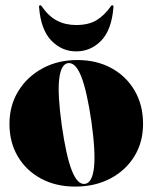

<svg xmlns="http://www.w3.org/2000/svg" viewBox="-20 -680 564 710"><path d="M266 -458Q337.5 -458 392.2 -428Q447 -398 478 -344.8Q509 -291.5 509 -222Q509 -154 476.8 -101.8Q444.5 -49.5 388 -19.8Q331.5 10 258 10Q186.5 10 131.8 -19.5Q77 -49 46 -101.2Q15 -153.5 15 -222Q15 -290 47.8 -343.2Q80.5 -396.5 137.2 -427.2Q194 -458 266 -458ZM294.5 0Q321 -4 327.5 -60Q334 -116 318 -231Q301 -346 280 -398.2Q259 -450.5 231 -446.5Q205 -442 198.8 -386.5Q192.5 -331 208.5 -216Q225 -101 246 -48.5Q267 4 294.5 0ZM261.5 -587.5Q308.5 -587.5 337.8 -605.8Q367 -624 390 -657Q392 -660.5 395 -660.5Q400.5 -660.5 399.5 -653.5Q393 -570 354.5 -530Q316 -490 261.5 -490Q208.5 -490 169.8 -530Q131 -570 124.5 -653.5Q123.5 -660.5 129 -660.5Q132 -660.5 134 -657Q159 -620.5 190.2 -604Q221.5 -587.5 261.5 -587.5Z"/></svg>

Font: Fraunces 144pt Black
Style: Regular
Weight: 900
Version: Version 1.000;[0bf87f6ff]